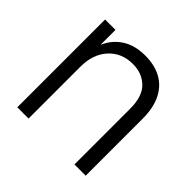

<svg xmlns="http://www.w3.org/2000/svg" viewBox="-137 -652 784 784"><g transform="rotate(45 255.0 -259.5)"><path d="M390 0V-322Q390 -393 356 -426Q322 -459 269 -459Q205 -459 165 -415.5Q125 -372 125 -299V0H60V-507H120V-421Q140 -467 180.5 -493Q221 -519 280 -519Q335 -519 374 -497.5Q413 -476 434 -433.5Q455 -391 455 -328V0Z"/></g></svg>

Font: TikTok Sans Light
Style: Regular
Weight: 300
Version: Version 4.000